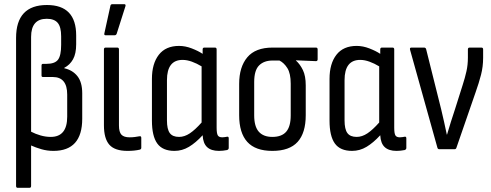

<svg xmlns="http://www.w3.org/2000/svg" viewBox="-20 -715 2355 920"><path d="M65 185Q57 185 57 176V-533Q57 -691 205 -691Q345 -691 345 -545V-503Q345 -458 330 -431Q315 -404 288 -390V-388Q328 -379 351 -350Q374 -321 374 -268V-146Q374 8 236 8Q206 8 178.5 0Q151 -8 129 -18V176Q129 185 121 185ZM129 -538V-84Q150 -73 174.5 -66Q199 -59 223 -59Q302 -59 302 -156V-262Q302 -346 233 -346H186Q179 -346 179 -353V-401Q179 -409 186 -409H202Q243 -409 258 -429Q273 -449 273 -500V-541Q273 -586 256.5 -605.5Q240 -625 204 -625Q129 -625 129 -538Z M591 8Q530 8 504 -21.5Q478 -51 478 -115V-478Q478 -487 486 -487H542Q550 -487 550 -478V-114Q550 -82 562 -69.5Q574 -57 601 -57Q614 -57 626 -58.5Q638 -60 648 -62Q657 -64 657 -54V-7Q657 0 650 2Q625 8 591 8ZM486 -546Q478 -546 480 -555L509 -687Q510 -695 519 -695H575Q584 -695 581 -685L539 -553Q536 -546 529 -546Z M816 8Q759 8 733.5 -27.5Q708 -63 708 -137V-337Q708 -410 741 -452.5Q774 -495 838 -495Q868 -495 899 -483Q930 -471 951 -457V-478Q951 -487 959 -487H1010Q1018 -487 1018 -478V-103Q1018 -76 1023.5 -66.5Q1029 -57 1045 -57Q1051 -57 1057 -58Q1063 -59 1069 -60Q1076 -61 1076 -52V-6Q1076 1 1068 4Q1048 8 1029 8Q992 8 972.5 -10Q953 -28 951 -67Q918 -31 885.5 -11.5Q853 8 816 8ZM780 -138Q780 -96 793.5 -77.5Q807 -59 838 -59Q864 -59 889.5 -76Q915 -93 946 -128V-397Q923 -411 899.5 -419.5Q876 -428 855 -428Q780 -428 780 -331Z M1285 8Q1204 8 1165 -35Q1126 -78 1126 -163V-313Q1126 -394 1165 -440.5Q1204 -487 1286 -487H1494Q1502 -487 1502 -478V-431Q1502 -422 1494 -422L1398 -426V-425Q1418 -407 1431.5 -379Q1445 -351 1445 -306V-163Q1445 -78 1406 -35Q1367 8 1285 8ZM1285 -59Q1330 -59 1351.5 -84Q1373 -109 1373 -162V-314Q1373 -363 1357 -388.5Q1341 -414 1319 -425H1286Q1245 -425 1221.5 -401.5Q1198 -378 1198 -322V-162Q1198 -109 1220 -84Q1242 -59 1285 -59Z M1667 8Q1610 8 1584.5 -27.5Q1559 -63 1559 -137V-337Q1559 -410 1592 -452.5Q1625 -495 1689 -495Q1719 -495 1750 -483Q1781 -471 1802 -457V-478Q1802 -487 1810 -487H1861Q1869 -487 1869 -478V-103Q1869 -76 1874.5 -66.5Q1880 -57 1896 -57Q1902 -57 1908 -58Q1914 -59 1920 -60Q1927 -61 1927 -52V-6Q1927 1 1919 4Q1899 8 1880 8Q1843 8 1823.5 -10Q1804 -28 1802 -67Q1769 -31 1736.5 -11.5Q1704 8 1667 8ZM1631 -138Q1631 -96 1644.5 -77.5Q1658 -59 1689 -59Q1715 -59 1740.5 -76Q1766 -93 1797 -128V-397Q1774 -411 1750.5 -419.5Q1727 -428 1706 -428Q1631 -428 1631 -331Z M2085 0Q2078 0 2076 -7L1945 -476Q1942 -487 1951 -487H2012Q2020 -487 2022 -479L2094 -191Q2101 -161 2108 -130.5Q2115 -100 2121 -70H2122Q2131 -101 2140.5 -131Q2150 -161 2160 -191L2197 -308Q2208 -342 2215 -373Q2222 -404 2222 -439V-478Q2222 -487 2230 -487H2287Q2295 -487 2295 -478V-438Q2295 -396 2285 -357Q2275 -318 2259 -273L2167 -7Q2165 0 2158 0Z"/></svg>

Font: Sofia Sans Cond
Style: Regular
Weight: 400
Width: 3
Designer: Botio Nikoltchev, Ani Petrova
Foundry: lettersoup
Version: Version 4.100; ttfautohint (v1.8.3)